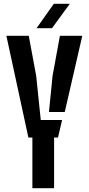

<svg xmlns="http://www.w3.org/2000/svg" viewBox="-20 -988 466 1008"><path d="M150 0V-266H129L13.5 -800H131L170 -590L194 -358H306L284.5 -266H264V0ZM237 -400 256 -590 294.5 -800H412L320 -400ZM172 -840 262.5 -968H346.5L253 -840Z"/></svg>

Font: Big Shoulders Stencil Text Thin
Style: Bold
Weight: 700
Version: Version 2.001